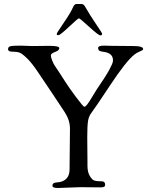

<svg xmlns="http://www.w3.org/2000/svg" viewBox="-20 -932 752 955"><path d="M262 -763C262 -759 264.8 -757 270.5 -757C276.2 -757 293.8 -771 323.5 -799C353.2 -827 369.5 -841 372.5 -841C375.5 -841 392.5 -826.8 423.5 -798.5C454.5 -770.2 473 -756 479 -756C485 -756 488 -758.7 488 -764C488 -766.7 477.8 -782.8 457.5 -812.5C437.2 -842.2 418.7 -871.7 402 -901C398 -908.3 392.3 -912 385 -912H360C356 -912 352.3 -910 349 -906C347 -904 343 -896.3 337 -883C331 -869.7 307.3 -832.7 266 -772C263.3 -766.7 262 -763.7 262 -763ZM326 -89C326 -57 312 -36.7 284 -28C280 -26.7 273.7 -25.7 265 -25C256.3 -24.3 250.2 -22.8 246.5 -20.5C242.8 -18.2 241 -13.7 241 -7C241 -0.3 250.3 3 269 3L379 -1L479 0C488.3 0 494.7 -1 498 -3C501.3 -5 503 -8.5 503 -13.5C503 -18.5 501.7 -22.5 499 -25.5C496.3 -28.5 492.7 -30 488 -30L468 -31C461.3 -31 454.7 -32.2 448 -34.5C441.3 -36.8 434.2 -44.3 426.5 -57C418.8 -69.7 415 -87 415 -109V-133L414 -249C414 -287.7 415.3 -315 418 -331C420.7 -347 426.5 -360.7 435.5 -372C444.5 -383.3 475.5 -429 528.5 -509C581.5 -589 621.7 -639.7 649 -661C655 -665.7 661.7 -669.7 669 -673C676.3 -676.3 682 -679 686 -681C690 -683 692 -685.3 692 -688C692 -698 675.7 -703 643 -703L537 -704L496 -705C477.3 -705 468 -701 468 -693C468 -689.7 469 -686.2 471 -682.5C473 -678.8 481.3 -676 496 -674C526.7 -670 542 -656 542 -632C542 -624 538.7 -614 532 -602C528.7 -594.7 525.7 -588.5 523 -583.5C520.3 -578.5 516 -571.2 510 -561.5L496.5 -540L480.5 -516L462 -488.5C457.3 -481.5 449.7 -469 439 -451C428.3 -433 420 -420.2 414 -412.5C408 -404.8 403.2 -401 399.5 -401C395.8 -401 381.8 -417.3 357.5 -450C333.2 -482.7 315 -508.7 303 -528C291 -547.3 280.7 -563.3 272 -576L252.5 -605C248.2 -611.7 243.8 -620.3 239.5 -631C235.2 -641.7 233 -650.2 233 -656.5C233 -662.8 240 -668.5 254 -673.5C268 -678.5 275 -684.8 275 -692.5C275 -700.2 258.3 -704 225 -704L140 -703L82 -705C56 -705 39.2 -704 31.5 -702C23.8 -700 20 -695 20 -687C20 -679 27.2 -675 41.5 -675C55.8 -675 67.5 -673.5 76.5 -670.5C85.5 -667.5 98.3 -657.8 115 -641.5C131.7 -625.2 150 -601.8 170 -571.5L239 -469L302 -374C319.3 -347.3 328 -320 328 -292Z"/></svg>

Font: Sorts Mill Goudy
Style: Regular
Weight: 400
Version: Version 003.101